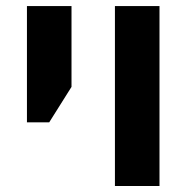

<svg xmlns="http://www.w3.org/2000/svg" viewBox="-20 -622 633 642"><path d="M364.3 0V-601.8H513.3V0ZM70.1 -213V-601.8H219.1V-331.5L144.6 -213Z"/></svg>

Font: Noto Sans Hebrew
Style: Regular
Weight: 400
Designer: Monotype Design Team
Foundry: Monotype Imaging Inc.
Version: Version 2.003;January 10, 2023;FontCreator 14.0.0.2877 64-bi